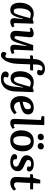

<svg xmlns="http://www.w3.org/2000/svg" viewBox="1658 -2480 1052 4409"><g transform="rotate(90 2184.5 -276.0)"><path d="M511 -107Q511 -84 516 -74Q521 -64 537 -64Q558 -64 584 -84L607 -34Q589 -18 553.5 -2Q518 14 482 14Q439 14 416 -12.5Q393 -39 399 -94L418 -278L409 -279L386 -192Q369 -129 348 -82.5Q327 -36 293.5 -11Q260 14 206 14Q123 14 83 -45.5Q43 -105 43 -198Q43 -294 74 -367.5Q105 -441 161 -482.5Q217 -524 292 -524Q332 -524 364.5 -515.5Q397 -507 415 -498L498 -522L524 -510ZM235 -65Q254 -65 268 -73.5Q282 -82 295 -106Q308 -130 323 -176.5Q338 -223 359 -298L396 -436Q382 -444 357 -450Q332 -456 309 -456Q264 -456 233.5 -420.5Q203 -385 187.5 -325.5Q172 -266 172 -193Q172 -122 187.5 -93.5Q203 -65 235 -65Z M615 -476Q631 -488 655.5 -499Q680 -510 705.5 -517Q731 -524 752 -524Q796 -524 818 -500.5Q840 -477 836 -431L811 -158Q807 -115 813 -98.5Q819 -82 839 -82Q861 -82 874 -103Q887 -124 908 -186L1016 -511H1141L1122 -102Q1121 -65 1147 -65Q1159 -65 1173 -70Q1187 -75 1201 -81L1219 -23Q1195 -8 1157.5 3Q1120 14 1092 14Q1043 14 1023 -15.5Q1003 -45 1009 -96L1038 -364L1030 -366L959 -137Q935 -60 898.5 -23Q862 14 801 14Q738 14 710.5 -26Q683 -66 690 -151L711 -407Q713 -431 707.5 -439Q702 -447 688 -447Q664 -447 638 -428Z M1555 -725Q1508 -725 1487 -689.5Q1466 -654 1464 -602L1459 -510H1598L1594 -441H1458L1446 -144Q1443 -58 1418.5 23.5Q1394 105 1351 161Q1327 193 1300.5 211Q1274 229 1244 229Q1214 229 1193.5 213.5Q1173 198 1173 173Q1173 135 1203 100L1247 121Q1273 133 1290.5 124Q1308 115 1312 81Q1314 57 1315.5 33.5Q1317 10 1318 -27L1333 -441H1250L1257 -503L1336 -511L1339 -559Q1343 -624 1370.5 -674.5Q1398 -725 1445.5 -753.5Q1493 -782 1557 -782Q1593 -782 1628.5 -771Q1664 -760 1687.5 -735.5Q1711 -711 1711 -670Q1711 -638 1693 -619.5Q1675 -601 1642 -601Q1625 -601 1608 -608.5Q1591 -616 1581 -628L1592 -660Q1615 -725 1555 -725Z M1990 -278 1982 -279 1956 -184Q1931 -89 1891.5 -40.5Q1852 8 1776 8Q1718 8 1682.5 -21.5Q1647 -51 1631.5 -99.5Q1616 -148 1616 -204Q1616 -298 1646.5 -370Q1677 -442 1733.5 -483Q1790 -524 1868 -524Q1898 -524 1934 -517.5Q1970 -511 2000 -498L2060 -524L2096 -511L2080 -86Q2077 -23 2058.5 34Q2040 91 2004.5 135Q1969 179 1914 204.5Q1859 230 1783 230Q1742 230 1705 219.5Q1668 209 1645 186Q1622 163 1622 127Q1622 93 1642.5 71.5Q1663 50 1694 50Q1710 50 1731 58Q1752 66 1761 78L1752 106Q1743 133 1750 151Q1757 169 1802 169Q1880 169 1920 99Q1960 29 1971 -88ZM1807 -71Q1833 -71 1852 -90.5Q1871 -110 1890.5 -163Q1910 -216 1938 -317L1970 -437Q1954 -445 1928 -450.5Q1902 -456 1883 -456Q1838 -456 1806.5 -421Q1775 -386 1759 -329Q1743 -272 1743 -204Q1743 -139 1757 -105Q1771 -71 1807 -71Z M2450 -524Q2528 -524 2568 -489.5Q2608 -455 2608 -394Q2608 -344 2584 -312Q2560 -280 2517 -259Q2474 -238 2419 -224L2317 -198Q2320 -165 2334.5 -136.5Q2349 -108 2373.5 -90Q2398 -72 2433 -72Q2496 -72 2565 -133L2605 -82Q2585 -60 2554.5 -37.5Q2524 -15 2485 -0.5Q2446 14 2402 14Q2301 14 2244 -51.5Q2187 -117 2187 -225Q2187 -316 2219.5 -383Q2252 -450 2311 -487Q2370 -524 2450 -524ZM2489 -392Q2489 -421 2476 -439.5Q2463 -458 2436 -458Q2385 -458 2353.5 -410Q2322 -362 2316 -268L2396 -289Q2442 -301 2465.5 -323Q2489 -345 2489 -392Z M2736 -688 2645 -707 2653 -767H2837L2853 -756L2831 -106Q2831 -85 2836 -74.5Q2841 -64 2860 -64Q2883 -64 2915 -89L2938 -39Q2928 -30 2908 -17.5Q2888 -5 2861.5 4.5Q2835 14 2805 14Q2752 14 2730 -12Q2708 -38 2710 -87Z M3197 15Q3086 15 3029.5 -54Q2973 -123 2973 -236Q2973 -312 2998.5 -378Q3024 -444 3080.5 -484.5Q3137 -525 3231 -525Q3340 -525 3397.5 -457.5Q3455 -390 3455 -276Q3455 -219 3441 -167Q3427 -115 3396.5 -74Q3366 -33 3316.5 -9Q3267 15 3197 15ZM3205 -55Q3253 -55 3278.5 -86.5Q3304 -118 3313.5 -168.5Q3323 -219 3323 -277Q3323 -328 3314 -368.5Q3305 -409 3282.5 -432Q3260 -455 3221 -455Q3177 -455 3152 -427Q3127 -399 3117 -349Q3107 -299 3107 -232Q3107 -152 3129 -103.5Q3151 -55 3205 -55ZM3264 -683Q3264 -715 3286 -736Q3308 -757 3341 -757Q3374 -757 3393 -738.5Q3412 -720 3412 -688Q3412 -656 3390.5 -635.5Q3369 -615 3336 -615Q3303 -615 3283.5 -633.5Q3264 -652 3264 -683ZM3052 -683Q3052 -715 3073.5 -735.5Q3095 -756 3127 -756Q3161 -756 3180 -738Q3199 -720 3199 -688Q3199 -656 3177.5 -635.5Q3156 -615 3122 -615Q3090 -615 3071 -633.5Q3052 -652 3052 -683Z M3711 -49Q3752 -49 3779 -66.5Q3806 -84 3806 -117Q3806 -149 3778 -167.5Q3750 -186 3704 -205Q3665 -220 3628.5 -238.5Q3592 -257 3569 -287Q3546 -317 3546 -366Q3546 -401 3566 -438Q3586 -475 3631.5 -500Q3677 -525 3754 -525Q3798 -525 3835.5 -512.5Q3873 -500 3896 -477Q3919 -454 3919 -421Q3919 -396 3903.5 -381.5Q3888 -367 3864 -367Q3845 -367 3827.5 -373.5Q3810 -380 3802 -387L3808 -413Q3814 -437 3800.5 -451Q3787 -465 3748 -465Q3697 -465 3675 -445Q3653 -425 3653 -399Q3653 -372 3680.5 -354Q3708 -336 3752 -318Q3790 -302 3826.5 -282.5Q3863 -263 3887 -234Q3911 -205 3911 -158Q3911 -80 3853.5 -33Q3796 14 3697 14Q3647 14 3607 3Q3567 -8 3543 -29.5Q3519 -51 3519 -81Q3519 -113 3538.5 -127.5Q3558 -142 3584 -142Q3599 -142 3614 -138.5Q3629 -135 3637 -130V-102Q3637 -74 3652.5 -61.5Q3668 -49 3711 -49Z M3986 -504 4063 -512 4111 -674H4194L4185 -510H4330L4326 -441H4182L4167 -152Q4165 -113 4178.5 -92Q4192 -71 4226 -71Q4253 -71 4276 -84.5Q4299 -98 4322 -118L4359 -71Q4330 -36 4284.5 -11Q4239 14 4184 14Q4108 14 4074 -25.5Q4040 -65 4044 -135L4058 -441H3978Z"/></g></svg>

Font: Literata 12pt SemiBold
Style: Italic
Weight: 600
Italic angle: -2°
Designer: Latin by Veronika Burian and Jose Scaglione. Greek by Irene Vlachou. Cyrillic by Vera Evstafieva
Foundry: TypeTogether
Version: Version 3.002